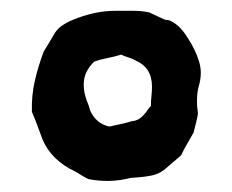

<svg xmlns="http://www.w3.org/2000/svg" viewBox="-20 -742 429 355"><path d="M347 -581Q342 -559 346 -532Q345 -525 342.5 -515Q340 -505 338 -497Q332 -486 326 -476Q320 -466 315 -455Q296 -439 286.5 -430.5Q277 -422 264.5 -418.5Q252 -415 221 -413Q202 -408 182.5 -407.5Q163 -407 143 -411Q135 -415 126.5 -420.5Q118 -426 109 -430Q68 -453 55 -494Q51 -505 47 -515.5Q43 -526 39 -535Q38 -565 44.5 -593Q51 -621 61 -647Q66 -655 70.5 -662.5Q75 -670 79 -677Q85 -688 94.5 -694.5Q104 -701 114 -705Q133 -713 153 -717.5Q173 -722 193 -722Q210 -722 226.5 -722Q243 -722 256 -719L284 -706Q287 -705 289.5 -705Q292 -705 294 -704Q305 -699 313 -690.5Q321 -682 327 -672Q341 -651 348 -628.5Q355 -606 347 -581ZM261 -582Q261 -617 231 -630Q224 -634 217 -636Q210 -638 204 -641Q191 -637 178 -634.5Q165 -632 154 -628Q138 -612 135.5 -594.5Q133 -577 140 -557Q144 -548 147 -537Q152 -526 160.5 -518.5Q169 -511 182 -508Q192 -510 203 -512.5Q214 -515 224 -518Q237 -519 246 -530Q250 -534 252.5 -538Q255 -542 259 -546Q259 -556 260 -564.5Q261 -573 261 -582Z"/></svg>

Font: Darumadrop One
Style: Regular
Weight: 400
Version: Version 1.000